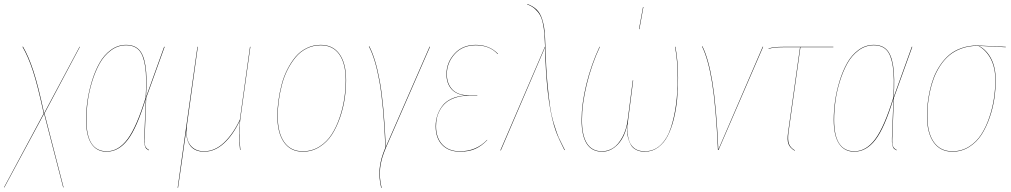

<svg xmlns="http://www.w3.org/2000/svg" viewBox="-82 -752 5073 963"><path d="M318.8 -517.1 141.1 -183.1 236.8 188H234.9L139.2 -182.1L-60.1 188H-62L137.2 -183.1Q107.4 -321.8 83.3 -395.3Q59.1 -468.8 30.8 -517.1L33.2 -518.1Q61.5 -469.7 85.7 -395.8Q109.9 -321.8 139.2 -184.1L316.9 -517.1Z M650.4 -265.1 741.2 -517.1H743.7L651.4 -261.2L643.6 -60.1Q642.1 -29.3 647.2 -17.8Q652.3 -6.3 665.5 0L664.6 2Q655.3 -2.9 651.1 -7.1Q647 -11.2 643.8 -24.2Q640.6 -37.1 641.6 -60.1L649.4 -257.8Q605 -111.3 559.1 -51.3Q513.2 8.8 452.6 8.8Q402.3 8.8 376 -31.7Q349.6 -72.3 349.6 -150.9Q349.6 -195.8 356.4 -244.9Q363.3 -293.9 378.9 -345Q394.5 -396 417 -436Q439.5 -476.1 474.1 -501.5Q508.8 -526.9 550.3 -526.9Q591.8 -526.9 615.2 -502.9Q638.7 -479 647.7 -421.1Q656.7 -363.3 650.4 -265.1ZM351.6 -150.9Q351.6 6.8 453.6 6.8Q512.2 6.8 557.9 -54.4Q603.5 -115.7 648.4 -262.2Q654.8 -360.8 646 -418.9Q637.2 -477.1 614.3 -501Q591.3 -524.9 550.3 -524.9Q509.3 -524.9 474.9 -499.5Q440.4 -474.1 418.2 -434.3Q396 -394.5 380.4 -344Q364.7 -293.5 358.2 -244.6Q351.6 -195.8 351.6 -150.9Z M1124 -160.2Q1113.3 -84.5 1124 0H1122.1Q1112.3 -75.7 1121.1 -147.9Q1087.9 -76.2 1041.7 -33.7Q995.6 8.8 941.9 8.8Q897.5 8.8 874.5 -18.3Q851.6 -45.4 852.1 -98.1Q847.2 -65.9 840.3 -16.1Q833.5 33.7 830.1 57.1L811 189.9H809.1L908.2 -517.1H910.2L856.9 -133.8Q846.2 -60.5 870.4 -26.9Q894.5 6.8 941.9 6.8Q995.1 6.8 1041 -36.1Q1086.9 -79.1 1121.1 -151.9L1171.9 -517.1H1173.8Z M1437 8.8Q1375.5 8.8 1342.3 -38.3Q1309.1 -85.4 1309.1 -169.9Q1309.1 -207.5 1314.5 -247.1Q1319.8 -286.6 1330.3 -327.1Q1340.8 -367.7 1358.9 -403.3Q1377 -439 1400.1 -466.8Q1423.3 -494.6 1456.1 -510.7Q1488.8 -526.9 1526.9 -526.9Q1587.9 -526.9 1620.8 -480.7Q1653.8 -434.6 1653.8 -350.1Q1653.8 -305.2 1647 -258.1Q1640.1 -210.9 1623.5 -162.6Q1606.9 -114.3 1582.8 -76.7Q1558.6 -39.1 1520.8 -15.1Q1482.9 8.8 1437 8.8ZM1437 6.8Q1482.9 6.8 1520.3 -16.8Q1557.6 -40.5 1581.5 -77.9Q1605.5 -115.2 1621.8 -163.6Q1638.2 -211.9 1645 -258.5Q1651.9 -305.2 1651.9 -350.1Q1651.9 -433.6 1619.6 -479.2Q1587.4 -524.9 1526.9 -524.9Q1488.8 -524.9 1456.3 -508.8Q1423.8 -492.7 1400.9 -464.8Q1377.9 -437 1360.1 -401.9Q1342.3 -366.7 1331.8 -326.2Q1321.3 -285.6 1316.2 -246.6Q1311 -207.5 1311 -169.9Q1311 -85.9 1343.5 -39.6Q1376 6.8 1437 6.8Z M1770 -520Q1801.8 -460 1822.8 -345Q1843.8 -230 1853 -15.1L2072.8 -518.1L2074.7 -517.1L1855 -14.2Q1829.1 44.9 1824.5 92.3Q1819.8 139.6 1832 189.9L1830.1 190.9Q1817.9 141.6 1822 94Q1826.2 46.4 1851.1 -12.2Q1841.8 -229 1821 -343.8Q1800.3 -458.5 1768.1 -519Z M2225.1 8.8Q2168.5 8.8 2135.7 -25.1Q2103 -59.1 2103 -119.1Q2103 -146 2110.8 -171.1Q2118.7 -196.3 2135.5 -219.5Q2152.3 -242.7 2183.3 -257.1Q2214.4 -271.5 2256.3 -272.9Q2208 -276.4 2182.6 -304.9Q2157.2 -333.5 2157.2 -379.9Q2157.2 -438 2197.3 -482.4Q2237.3 -526.9 2304.2 -526.9Q2372.6 -526.9 2416 -481.9L2414.1 -481Q2373.5 -524.9 2304.2 -524.9Q2238.3 -524.9 2198.7 -481Q2159.2 -437 2159.2 -379.9Q2159.2 -332.5 2186.8 -303.2Q2214.4 -273.9 2271 -273.9H2312V-272H2269Q2231.4 -272 2202.1 -262.2Q2172.9 -252.4 2155 -237.3Q2137.2 -222.2 2125.5 -201.4Q2113.8 -180.7 2109.4 -160.6Q2105 -140.6 2105 -119.1Q2105 -60.5 2137 -26.9Q2168.9 6.8 2225.1 6.8Q2307.1 6.8 2361.3 -50.8V-48.8Q2334 -20 2302 -5.6Q2270 8.8 2225.1 8.8Z M2563 -731.9Q2591.8 -721.2 2609.6 -703.9Q2627.4 -686.5 2636.7 -657.5Q2646 -628.4 2649.2 -597.4Q2652.3 -566.4 2653.8 -515.1Q2656.2 -416.5 2663.3 -338.4Q2670.4 -260.3 2677.5 -214.1Q2684.6 -168 2698.5 -123.8Q2712.4 -79.6 2720.2 -62.3Q2728 -44.9 2745.1 -11.7Q2749 -3.9 2751 0L2749 1Q2717.8 -61 2707 -90.8Q2663.1 -210 2653.3 -460.4Q2652.3 -486.8 2651.9 -515.1L2429.7 2.9L2427.7 2L2650.9 -517.1H2651.9Q2650.4 -557.6 2648.4 -582.8Q2646.5 -607.9 2640.9 -634.5Q2635.3 -661.1 2625.7 -677.5Q2616.2 -693.8 2600.6 -707.8Q2585 -721.7 2562 -730Z M3143.1 -716.8H3145L3125 -606H3123ZM2938 8.8Q2835 8.8 2835 -150.9Q2835 -231.9 2859.1 -330.1Q2883.3 -428.2 2924.8 -517.1H2926.8Q2885.3 -428.7 2861.1 -329.6Q2836.9 -230.5 2836.9 -150.9Q2836.9 6.8 2938 6.8Q2966.8 6.8 2992.7 -9.5Q3018.6 -25.9 3039.3 -63.5Q3060.1 -101.1 3066.9 -154.8L3091.8 -349.1H3093.8L3068.8 -152.8Q3047.9 6.8 3151.9 6.8Q3198.2 6.8 3231.7 -25.1Q3265.1 -57.1 3283 -112.1Q3300.8 -167 3308.8 -228.5Q3316.9 -290 3316.9 -360.8Q3316.9 -446.3 3303.7 -517.1H3305.7Q3318.8 -446.3 3318.8 -361.8Q3318.8 -305.2 3314.2 -254.6Q3309.6 -204.1 3297.4 -154.8Q3285.2 -105.5 3266.8 -70.1Q3248.5 -34.7 3219 -12.9Q3189.5 8.8 3151.9 8.8Q3127.4 8.8 3109.4 -0.2Q3091.3 -9.3 3082.8 -24.2Q3074.2 -39.1 3068.8 -57.6Q3063.5 -76.2 3064 -95Q3064.5 -113.8 3064.9 -130.9Q3051.8 -64.5 3016.8 -27.8Q2981.9 8.8 2938 8.8Z M3440.9 -520Q3471.7 -458.5 3491.2 -339.8Q3510.7 -221.2 3521 -2L3743.7 -518.1L3745.6 -517.1L3522 0H3519Q3508.8 -219.7 3489.3 -338.6Q3469.7 -457.5 3439 -519Z M3932.6 -515.1 3872.6 -86.9Q3868.2 -51.3 3874.8 -31.5Q3881.3 -11.7 3904.8 2L3903.8 3.9Q3879.4 -10.7 3872.3 -30.5Q3865.2 -50.3 3870.6 -86.9L3930.7 -515.1H3844.7Q3795.9 -515.1 3772.9 -506.8V-508.8Q3795.9 -517.1 3844.7 -517.1H4097.7V-515.1Z M4400.4 -265.1 4491.2 -517.1H4493.7L4401.4 -261.2L4393.6 -60.1Q4392.1 -29.3 4397.2 -17.8Q4402.3 -6.3 4415.5 0L4414.6 2Q4405.3 -2.9 4401.1 -7.1Q4397 -11.2 4393.8 -24.2Q4390.6 -37.1 4391.6 -60.1L4399.4 -257.8Q4355 -111.3 4309.1 -51.3Q4263.2 8.8 4202.6 8.8Q4152.3 8.8 4126 -31.7Q4099.6 -72.3 4099.6 -150.9Q4099.6 -195.8 4106.4 -244.9Q4113.3 -293.9 4128.9 -345Q4144.5 -396 4167 -436Q4189.5 -476.1 4224.1 -501.5Q4258.8 -526.9 4300.3 -526.9Q4341.8 -526.9 4365.2 -502.9Q4388.7 -479 4397.7 -421.1Q4406.7 -363.3 4400.4 -265.1ZM4101.6 -150.9Q4101.6 6.8 4203.6 6.8Q4262.2 6.8 4307.9 -54.4Q4353.5 -115.7 4398.4 -262.2Q4404.8 -360.8 4396 -418.9Q4387.2 -477.1 4364.3 -501Q4341.3 -524.9 4300.3 -524.9Q4259.3 -524.9 4224.9 -499.5Q4190.4 -474.1 4168.2 -434.3Q4146 -394.5 4130.4 -344Q4114.7 -293.5 4108.2 -244.6Q4101.6 -195.8 4101.6 -150.9Z M4695.3 8.8Q4633.8 8.8 4600.6 -38.3Q4567.4 -85.4 4567.4 -169.9Q4567.4 -198.7 4570.3 -228.8Q4573.2 -258.8 4580.8 -294.2Q4588.4 -329.6 4600.3 -361.3Q4612.3 -393.1 4632.3 -423.3Q4652.3 -453.6 4677.7 -475.6Q4703.1 -497.6 4740 -510.7Q4776.9 -523.9 4820.3 -523.9Q4829.1 -523.9 4962.4 -517.1V-515.1L4828.1 -522Q4867.7 -500.5 4889.9 -456.5Q4912.1 -412.6 4912.1 -350.1Q4912.1 -305.2 4905.3 -258.1Q4898.4 -210.9 4881.8 -162.6Q4865.2 -114.3 4841.1 -76.7Q4816.9 -39.1 4779.1 -15.1Q4741.2 8.8 4695.3 8.8ZM4695.3 6.8Q4741.2 6.8 4778.6 -16.8Q4815.9 -40.5 4839.8 -77.9Q4863.8 -115.2 4880.1 -163.6Q4896.5 -211.9 4903.3 -258.5Q4910.2 -305.2 4910.2 -350.1Q4910.2 -412.1 4887.7 -455.8Q4865.2 -499.5 4825.2 -522H4820.3Q4776.9 -522 4740.5 -508.8Q4704.1 -495.6 4678.7 -473.9Q4653.3 -452.1 4633.5 -421.9Q4613.8 -391.6 4601.8 -359.9Q4589.8 -328.1 4582.3 -292.7Q4574.7 -257.3 4572 -227.8Q4569.3 -198.2 4569.3 -169.9Q4569.3 -85.9 4601.8 -39.6Q4634.3 6.8 4695.3 6.8Z"/></svg>

Font: Fira Sans Compressed Two
Style: Italic
Weight: 100
Width: 3
Italic angle: -8°
Designer: Carrois Corporate & Edenspiekermann AG
Foundry: Carrois Corporate GbR & Edenspiekermann AG
Version: Version 4.203;PS 004.203;hotconv 1.0.88;makeotf.lib2.5.64775